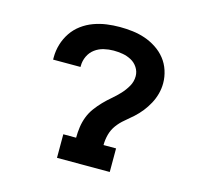

<svg xmlns="http://www.w3.org/2000/svg" viewBox="-84 -631 768 724"><g transform="rotate(15 300.0 -269.0)"><path d="M197 0V-92H247Q247 -113 250 -134Q253 -155 260.5 -174.5Q268 -194 280.5 -211Q293 -228 307.5 -243Q322 -258 338 -271.5Q354 -285 368.5 -300.5Q383 -316 393.5 -334.5Q404 -353 404 -374Q404 -392 394 -407.5Q384 -423 368 -431.5Q352 -440 334.5 -443Q317 -446 299 -446Q280 -446 261 -441.5Q242 -437 226.5 -425.5Q211 -414 202.5 -396Q194 -378 194 -358Q194 -357 194 -356Q194 -355 194 -354H87Q87 -356 87 -358.5Q87 -361 87 -363Q87 -389 94.5 -414Q102 -439 116.5 -460.5Q131 -482 152 -497.5Q173 -513 197.5 -522Q222 -531 247.5 -534.5Q273 -538 299 -538Q324 -538 349 -535Q374 -532 397.5 -524Q421 -516 442.5 -502Q464 -488 479.5 -468.5Q495 -449 503 -424.5Q511 -400 511 -375Q511 -354 505.5 -333.5Q500 -313 490 -294.5Q480 -276 467 -259.5Q454 -243 438.5 -229Q423 -215 406.5 -201.5Q390 -188 377.5 -171Q365 -154 359.5 -133.5Q354 -113 354 -92H403V0Z"/></g></svg>

Font: Iosevka Slab Semibold Extended
Style: Regular
Weight: 600
Width: 7
Monospace: yes
Designer: Belleve Invis
Foundry: Belleve Invis
Version: Version 11.1.0; ttfautohint (v1.8.3)